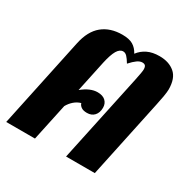

<svg xmlns="http://www.w3.org/2000/svg" viewBox="-135 -706 823 833"><g transform="rotate(30 276.0 -290.0)"><path d="M540 -474.1Q540 -462.4 535.9 -437.7Q531.7 -413.1 526.9 -392.1L443.8 0H299.8L393.1 -438Q402.8 -483.4 402.8 -495.1Q402.8 -507.8 398.2 -513.4Q393.6 -519 382.8 -519Q371.1 -519 357.9 -509.8Q344.7 -500.5 327.1 -481Q315.4 -500.5 306.4 -509.8Q297.4 -519 287.1 -519Q270 -519 257.8 -498.3Q245.6 -477.5 235.8 -433.1L202.6 -276.9Q242.7 -310.1 279.8 -310.1Q305.7 -310.1 319.3 -297.1Q333 -284.2 333 -263.2Q333 -238.3 319.6 -223.6Q306.2 -209 283.2 -209Q263.7 -209 253.4 -216.8Q243.2 -224.6 241.2 -233.9Q223.1 -229 208.3 -216.1Q193.4 -203.1 183.6 -185.5L144 0H0L95.2 -449.2Q109.4 -516.1 148.4 -548.1Q187.5 -580.1 248 -580.1Q282.2 -580.1 301.5 -568.6Q320.8 -557.1 333 -534.2Q349.6 -556.2 374.3 -568.1Q398.9 -580.1 434.1 -580.1Q481.4 -580.1 510.7 -555.2Q540 -530.3 540 -474.1Z"/></g></svg>

Font: Pattaya
Style: Regular
Weight: 400
Designer: Pablo Impallari / Thai characters Designed by Thanarat Vachiruckul and Suppakit Chalermlarp
Foundry: Pablo Impallari
Version: Version 2.001